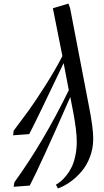

<svg xmlns="http://www.w3.org/2000/svg" viewBox="-20 -748 578 1071"><path d="M53.2 6.8 56.2 -19Q104 -82 138.9 -130.1Q173.8 -178.2 230.7 -267.3Q287.6 -356.4 328.1 -435.1L274.9 -702.1L361.8 -728L371.1 -702.1L476.1 -155.8Q500 -36.1 500 25.9Q500 79.6 481.7 127.7Q463.4 175.8 433.8 209.7Q404.3 243.7 370.8 267.3Q337.4 291 303.2 303.2L292 282.2Q307.6 272.9 321.3 261.5Q335 250 351.6 229Q368.2 208 380.1 183.3Q392.1 158.7 400.1 121.3Q408.2 84 408.2 41Q408.2 -17.6 388.2 -124L372.1 -207Q205.1 173.8 146 287.1L56.2 293.9L60.1 269Q222.2 44.9 363.8 -245.1L335 -396Q177.7 -65.4 143.1 0Z"/></svg>

Font: Dehuti
Style: Bold-Italic
Weight: 700
Version: Version 1.2